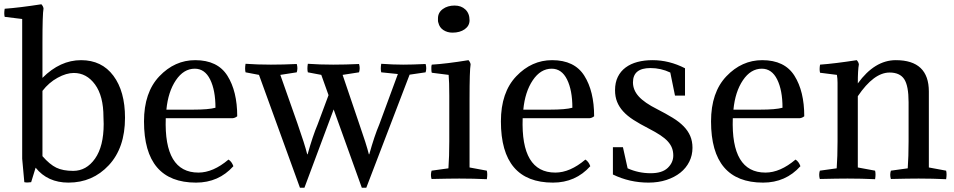

<svg xmlns="http://www.w3.org/2000/svg" viewBox="-27 -836 4470 900"><path d="M172 -471Q255 -554 353 -554Q450 -554 504.5 -481Q559 -408 559 -284Q559 -143 483 -61.5Q407 20 294 20Q196 20 140 -50L119 18Q100 21 87 18L77 -92V-747L-5 -757Q-9 -772 -5 -795Q64 -800 167 -816Q176 -806 177 -796Q172 -770 172 -634ZM316 -35Q378 -35 418.5 -92.5Q459 -150 459 -255Q459 -276 458 -287Q458 -386 418.5 -440Q379 -494 319 -494Q284 -494 243 -471.5Q202 -449 172 -410V-104Q206 -65 237 -50Q268 -35 316 -35Z M1064 -282H750Q741 -27 903 -27Q972 -27 1044 -88Q1059 -79 1067 -57Q998 20 892 20Q648 20 648 -267Q648 -403 720 -478.5Q792 -554 888 -554Q993 -554 1039 -481Q1085 -408 1085 -291Q1075 -283 1064 -282ZM886 -514Q834 -514 797.5 -460Q761 -406 753 -322H877Q951 -322 983 -331Q983 -413 958 -463.5Q933 -514 886 -514Z M1690 44H1669L1537 -323L1400 44H1379L1187 -485L1124 -497Q1120 -513 1124 -537Q1179 -533 1243 -533Q1300 -533 1364 -536Q1370 -516 1364 -497L1287 -485L1367 -258Q1402 -158 1413 -113H1415Q1439 -199 1462 -253L1513 -390L1479 -485L1416 -497Q1412 -513 1416 -537Q1471 -533 1535 -533Q1592 -533 1656 -536Q1662 -516 1656 -497L1579 -485L1656 -258Q1691 -158 1702 -113H1704Q1728 -199 1751 -253L1838 -489L1760 -497Q1756 -513 1760 -537Q1815 -533 1863 -533Q1904 -533 1968 -536Q1974 -516 1968 -497L1893 -486Z M2174 -372V-51L2255 -36Q2256 -31 2256.5 -27Q2257 -23 2257 -18Q2257 -13 2256.5 -7.5Q2256 -2 2255 4Q2192 1 2126 1Q2103 1 2070.5 1.5Q2038 2 1996 3Q1993 -6 1993 -16Q1993 -25 1996 -36L2075 -47Q2077 -75 2078 -106.5Q2079 -138 2079 -174V-387Q2079 -453 2076 -485L1997 -495Q1995 -500 1995 -512Q1995 -517 1995 -522Q1995 -527 1997 -533Q2065 -537 2169 -554Q2178 -544 2179 -534Q2174 -506 2174 -372ZM2028 -729Q2026 -734 2026 -739.5Q2026 -745 2026 -750Q2026 -777 2048.5 -793.5Q2071 -810 2104 -810Q2135 -810 2154.5 -791.5Q2174 -773 2174 -741Q2174 -715 2151.5 -699Q2129 -683 2094 -683Q2070 -683 2051.5 -695Q2033 -707 2028 -729Z M2737 -282H2423Q2414 -27 2576 -27Q2645 -27 2717 -88Q2732 -79 2740 -57Q2671 20 2565 20Q2321 20 2321 -267Q2321 -403 2393 -478.5Q2465 -554 2561 -554Q2666 -554 2712 -481Q2758 -408 2758 -291Q2748 -283 2737 -282ZM2559 -514Q2507 -514 2470.5 -460Q2434 -406 2426 -322H2550Q2624 -322 2656 -331Q2656 -413 2631 -463.5Q2606 -514 2559 -514Z M3023 -24Q3077 -24 3103 -49Q3129 -74 3129 -107Q3129 -126 3123 -142Q3117 -158 3103.5 -173Q3090 -188 3068 -202.5Q3046 -217 3013 -234Q2972 -255 2942.5 -274Q2913 -293 2894 -314Q2875 -335 2865.5 -359Q2856 -383 2856 -413Q2856 -449 2869 -475.5Q2882 -502 2905.5 -519.5Q2929 -537 2961 -545.5Q2993 -554 3032 -554Q3110 -554 3184 -516V-388H3137L3115 -496Q3071 -517 3022 -517Q2940 -517 2940 -450Q2940 -414 2967 -384Q2994 -354 3054 -324Q3095 -303 3126 -284Q3157 -265 3177.5 -244Q3198 -223 3208.5 -198.5Q3219 -174 3219 -143Q3219 -108 3204 -78Q3189 -48 3162 -26.5Q3135 -5 3097 7.5Q3059 20 3013 20Q2924 20 2846 -18V-146H2893L2915 -47Q2966 -24 3023 -24Z M3722 -282H3408Q3399 -27 3561 -27Q3630 -27 3702 -88Q3717 -79 3725 -57Q3656 20 3550 20Q3306 20 3306 -267Q3306 -403 3378 -478.5Q3450 -554 3546 -554Q3651 -554 3697 -481Q3743 -408 3743 -291Q3733 -283 3722 -282ZM3544 -514Q3492 -514 3455.5 -460Q3419 -406 3411 -322H3535Q3609 -322 3641 -331Q3641 -413 3616 -463.5Q3591 -514 3544 -514Z M4232 -357Q4232 -434 4211.5 -465Q4191 -496 4143 -496Q4069 -496 3994 -385V-51L4075 -36Q4079 -20 4075 4Q4012 1 3946 1Q3900 1 3816 3Q3810 -16 3816 -36L3895 -47Q3899 -102 3899 -174V-448Q3899 -468 3896 -485L3817 -495Q3813 -510 3817 -533Q3886 -538 3989 -554Q3998 -544 3999 -534Q3994 -508 3994 -445Q4073 -554 4172 -554Q4327 -554 4327 -407V-51L4408 -36Q4412 -20 4408 4Q4345 1 4279 1Q4233 1 4149 3Q4143 -16 4149 -36L4228 -47Q4232 -102 4232 -174Z"/></svg>

Font: Adamina
Style: Regular
Weight: 400
Designer: Cyreal (www.cyreal.org)
Foundry: Cyreal
Version: Version 1.011